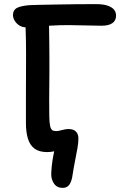

<svg xmlns="http://www.w3.org/2000/svg" viewBox="-20 -728 586 933"><path d="M285 185Q257 185 243 165Q229 145 229 120Q229 105 231.5 80Q234 55 239 28.5Q244 2 250 -19L283 -12Q277 -6 265.5 -0.5Q254 5 239.5 8Q225 11 209 11Q170 11 147.5 -6Q125 -23 115.5 -55Q106 -87 106 -129Q106 -203 106 -274.5Q106 -346 106.5 -411.5Q107 -477 106 -534.5Q105 -592 103 -639L216 -644Q218 -620 218.5 -588Q219 -556 219.5 -520Q220 -484 220 -447Q220 -410 220 -374Q220 -338 219.5 -305.5Q219 -273 219 -246Q219 -194 219.5 -163Q220 -132 223.5 -116.5Q227 -101 233.5 -96Q240 -91 252 -91Q261 -91 271 -93.5Q281 -96 292 -98.5Q303 -101 314 -101Q328 -101 338.5 -96Q349 -91 355 -80.5Q361 -70 361 -55Q361 -34 356 -6Q351 22 344.5 54.5Q338 87 333 120Q329 151 318 168Q307 185 285 185ZM108 -595Q89 -595 74.5 -604Q60 -613 51.5 -627Q43 -641 43 -655Q43 -678 60.5 -688.5Q78 -699 123 -703Q138 -704 172.5 -704.5Q207 -705 253 -706Q299 -707 349 -707.5Q399 -708 446 -708Q483 -708 504.5 -700Q526 -692 535 -680Q544 -668 544 -652Q544 -628 526 -615.5Q508 -603 474 -603Q436 -603 392.5 -604.5Q349 -606 312 -606Q268 -606 227.5 -603.5Q187 -601 155.5 -598Q124 -595 108 -595Z"/></svg>

Font: Shantell Sans Medium
Style: Regular
Weight: 500
Designer: Stephen Nixon, Anya Danilova, Shantell Martin
Foundry: Arrow Type
Version: Version 1.011;[c5ecc13dd]